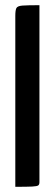

<svg xmlns="http://www.w3.org/2000/svg" viewBox="-20 -720 211 740"><path d="M39 0V-659Q39 -680 43 -688.5Q47 -697 66.5 -698.5Q86 -700 132 -700V-18Q132 -9 127.5 -5.5Q123 -2 104 -1Q85 0 39 0Z"/></svg>

Font: Yanone Kaffeesatz ExtraLight Medium
Style: Regular
Weight: 500
Version: Version 2.003